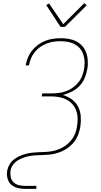

<svg xmlns="http://www.w3.org/2000/svg" viewBox="-20 -986 640 1221"><path d="M139 215Q117 215 96.5 210.5Q76 206 59 194.5Q42 183 33.5 164Q25 145 24 124Q24 117 24.5 110.5Q25 104 26 98Q30 78 41 59.5Q52 41 68.5 28Q85 15 104.5 6.5Q124 -2 144 -7.5Q164 -13 184 -15Q204 -17 223.5 -18Q243 -19 262.5 -19.5Q282 -20 302 -23Q322 -26 342 -32.5Q362 -39 380.5 -49.5Q399 -60 414.5 -74.5Q430 -89 442 -106.5Q454 -124 460.5 -144Q467 -164 470 -183Q474 -209 473.5 -234.5Q473 -260 464.5 -283Q456 -306 440 -324Q424 -342 402.5 -353Q381 -364 356 -368.5Q331 -373 305 -373H245L249 -392H309Q332 -392 355 -395Q378 -398 400 -406Q422 -414 442.5 -428.5Q463 -443 478.5 -462Q494 -481 502.5 -503.5Q511 -526 515 -549Q516 -559 517 -568.5Q518 -578 518 -588Q518 -618 507.5 -645.5Q497 -673 475 -691Q453 -709 424.5 -716.5Q396 -724 366 -724Q344 -724 321.5 -721Q299 -718 277.5 -709.5Q256 -701 236 -687.5Q216 -674 201.5 -655.5Q187 -637 177.5 -615.5Q168 -594 165 -573L164 -570H143L144 -573Q148 -597 158 -621Q168 -645 184.5 -665.5Q201 -686 222.5 -701.5Q244 -717 268.5 -726.5Q293 -736 318 -739.5Q343 -743 367 -743Q401 -743 433.5 -735Q466 -727 490.5 -706Q515 -685 527 -654.5Q539 -624 538 -590Q539 -579 538 -568Q537 -557 535 -546Q530 -518 518.5 -490Q507 -462 485.5 -439.5Q464 -417 436 -403Q408 -389 380 -382Q410 -373 436 -354.5Q462 -336 476.5 -308Q491 -280 493.5 -247Q496 -214 491 -180Q487 -160 481 -140.5Q475 -121 464.5 -103Q454 -85 439 -69.5Q424 -54 406.5 -42Q389 -30 369.5 -22Q350 -14 330 -9Q310 -4 290.5 -2.5Q271 -1 251.5 0Q232 1 212 1.5Q192 2 172 5.5Q152 9 132.5 15.5Q113 22 94.5 33Q76 44 63.5 61Q51 78 47 98Q44 119 48 139Q52 159 65.5 172.5Q79 186 98.5 191Q118 196 139 196H211V215ZM365 -815 274 -954 292 -964 382 -832 516 -966 531 -952 393 -815Z"/></svg>

Font: Iosevka Aile Thin
Style: Italic
Weight: 100
Italic angle: -9°
Designer: Belleve Invis
Foundry: Belleve Invis
Version: Version 31.1.0; ttfautohint (v1.8.4)